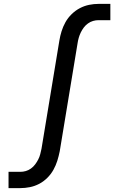

<svg xmlns="http://www.w3.org/2000/svg" viewBox="-20 -755 640 990"><path d="M24 215V131H85Q99 131 113 127Q127 123 139.5 114Q152 105 161 93Q170 81 177 67.5Q184 54 187.5 40Q191 26 194 12L286 -545Q290 -570 297.5 -594Q305 -618 317.5 -640.5Q330 -663 349.5 -682Q369 -701 392 -713Q415 -725 439.5 -730Q464 -735 489 -735H549V-651H488Q474 -651 460 -647Q446 -643 433.5 -634Q421 -625 412 -613Q403 -601 396.5 -587.5Q390 -574 386 -560Q382 -546 380 -532L288 25Q283 50 275.5 74Q268 98 255.5 120.5Q243 143 224 162Q205 181 182 193Q159 205 134 210Q109 215 84 215Z"/></svg>

Font: Iosevka Custom Medium
Style: Italic
Weight: 500
Italic angle: -9°
Designer: Belleve Invis
Foundry: Belleve Invis
Version: Version 27.0.1